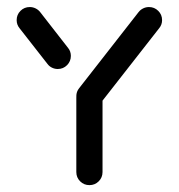

<svg xmlns="http://www.w3.org/2000/svg" viewBox="-20 -539 520 559"><path d="M240.4 -293.3Q256.3 -293.3 267.4 -282.2Q278.5 -271.1 278.5 -255.2V-38.1Q278.5 -22.2 267.4 -11.1Q256.3 0 240.4 0Q224.4 0 213.3 -11.1Q202.2 -22.2 202.2 -38.1V-255.2Q202.2 -271.1 213.3 -282.2Q224.4 -293.3 240.4 -293.3ZM186.3 -376.3Q186.3 -360.4 175.2 -349.3Q164.1 -338.1 148.1 -338.1Q139.3 -338.1 131.3 -342Q123.3 -345.9 118.1 -353L37 -456.7Q28.5 -467 28.5 -480.4Q28.5 -496.3 39.6 -507.4Q50.7 -518.5 66.7 -518.5Q75.6 -518.5 83.5 -514.6Q91.5 -510.7 96.7 -504.1L178.1 -399.6Q186.3 -389.6 186.3 -376.3ZM413.7 -518.5Q429.6 -518.5 440.7 -507.4Q451.9 -496.3 451.9 -480.4Q451.9 -467 443.3 -456.7L270.4 -235.6Q265.2 -228.5 257.4 -224.6Q249.6 -220.7 240.4 -220.7Q224.4 -220.7 213.3 -231.9Q202.2 -243 202.2 -258.9Q202.2 -272.2 210.4 -282.2L383.7 -504.1Q388.9 -510.7 396.9 -514.6Q404.8 -518.5 413.7 -518.5Z"/></svg>

Font: 26F Galaxy Sans
Style: Bold
Weight: 700
Designer: C₂₉H₂₅N₃O₅
Version: Version 1.100